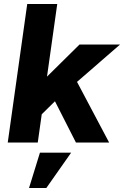

<svg xmlns="http://www.w3.org/2000/svg" viewBox="-20 -717 624 966"><path d="M362 0H529L367.5 -305L584 -493H380L216.5 -331.5L268 -697H117L19 0H170L190 -142L256.5 -207.5ZM126 229H213L338 51H181Z"/></svg>

Font: HK Grotesk Black
Style: Italic
Weight: 900
Italic angle: -16°
Designer: Alfredo Marco Pradil
Foundry: Hanken Design Co.
Version: Version 3.001;FEAKit 1.0